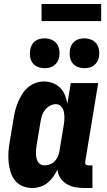

<svg xmlns="http://www.w3.org/2000/svg" viewBox="-20 -938 540 966"><path d="M143 8Q117 8 94 -1.5Q71 -11 56 -29.5Q41 -48 33.5 -72Q26 -96 23.5 -121Q21 -146 22.5 -172Q24 -198 29 -225L49 -345Q52 -365 57.5 -385.5Q63 -406 71.5 -426Q80 -446 92 -465Q104 -484 121 -498.5Q138 -513 159 -520.5Q180 -528 201 -528Q224 -528 245.5 -520Q267 -512 282.5 -496.5Q298 -481 306.5 -460Q315 -439 319 -416L336 -520H474L409 -126Q408 -122 408.5 -118Q409 -114 411.5 -111Q414 -108 417.5 -107Q421 -106 425 -106H445V8H406Q382 8 359 4Q336 0 316.5 -11.5Q297 -23 284 -42Q271 -61 269 -85Q260 -66 247.5 -48.5Q235 -31 219 -18Q203 -5 182.5 1.5Q162 8 143 8ZM204 -106Q217 -106 231 -111Q245 -116 255 -126.5Q265 -137 271 -150.5Q277 -164 279 -178L299 -298Q301 -310 302.5 -321.5Q304 -333 304 -345Q304 -357 302.5 -368.5Q301 -380 296.5 -390Q292 -400 282.5 -407Q273 -414 261 -414Q246 -414 231.5 -406Q217 -398 206.5 -385Q196 -372 191 -356.5Q186 -341 184 -326L164 -206Q162 -195 161.5 -184.5Q161 -174 161 -163.5Q161 -153 163.5 -143Q166 -133 170.5 -124.5Q175 -116 184 -111Q193 -106 204 -106ZM404 -595Q387 -595 370.5 -601.5Q354 -608 344 -621.5Q334 -635 331.5 -652.5Q329 -670 332 -688Q334 -700 340 -711.5Q346 -723 356.5 -731Q367 -739 379.5 -742Q392 -745 405 -745Q422 -745 438.5 -738.5Q455 -732 465 -718.5Q475 -705 478 -687.5Q481 -670 478 -652Q476 -640 469.5 -628.5Q463 -617 452.5 -609Q442 -601 429.5 -598Q417 -595 404 -595ZM204 -595Q187 -595 170.5 -601.5Q154 -608 144 -621.5Q134 -635 131.5 -652.5Q129 -670 132 -688Q134 -700 140 -711.5Q146 -723 156.5 -731Q167 -739 179.5 -742Q192 -745 205 -745Q222 -745 238.5 -738.5Q255 -732 265 -718.5Q275 -705 278 -687.5Q281 -670 278 -652Q276 -640 269.5 -628.5Q263 -617 252.5 -609Q242 -601 229.5 -598Q217 -595 204 -595ZM189 -832V-918H489V-832Z"/></svg>

Font: Iosevka Heavy
Style: Italic
Weight: 900
Italic angle: -9°
Monospace: yes
Designer: Belleve Invis
Foundry: Belleve Invis
Version: Version 32.5.0; ttfautohint (v1.8.4)